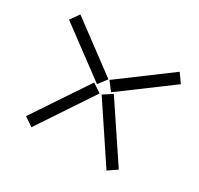

<svg xmlns="http://www.w3.org/2000/svg" viewBox="-100 -528 684 660"><g transform="rotate(30 242.0 -198.0)"><path d="M20 -373 214 -229 240 -263 45 -408ZM244 -263 270 -229 464 -373 439 -408ZM58 -12 93 12 238 -206 203 -229ZM246 -206 391 12 426 -12 281 -229Z"/></g></svg>

Font: Anthony
Style: Regular
Weight: 400
Designer: Sun Young Oh
Foundry: Velvetyne Type Foundry
Version: Version 1.000;hotconv 1.0.109;makeotfexe 2.5.65596